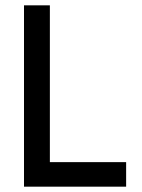

<svg xmlns="http://www.w3.org/2000/svg" viewBox="-20 -700 533 720"><path d="M70 0V-680H167V-92H453V0Z"/></svg>

Font: Teachers Medium
Style: Regular
Weight: 500
Designer: Alfredo Marco Pradil, Chank Diesel
Version: Version 1.001